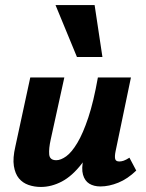

<svg xmlns="http://www.w3.org/2000/svg" viewBox="-20 -731 580 761"><path d="M142 10Q116 10 93 2Q70 -6 55 -24Q40 -42 35 -73Q30 -104 41 -151L100 -424H235L181 -178Q173 -142 175 -119Q177 -96 203 -96Q221 -96 242.5 -111.5Q264 -127 286.5 -164.5Q309 -202 330 -265Q351 -328 368 -424H431Q407 -299 374.5 -215Q342 -131 304 -82Q266 -33 225 -11.5Q184 10 142 10ZM378 8Q352 8 334 -3Q316 -14 309 -38.5Q302 -63 311 -103L377 -424H499L438 -131Q434 -111 436.5 -101Q439 -91 453 -91Q461 -91 470 -94Q479 -97 493 -106L520 -55Q486 -22 449 -7Q412 8 378 8ZM285 -505 200 -711H355L386 -505Z"/></svg>

Font: Ysabeau ExtraBold
Style: Italic
Weight: 800
Italic angle: -12°
Designer: Christian Thalmann (Catharsis Fonts)
Version: Version 2.002